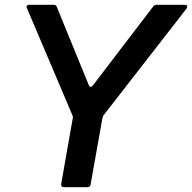

<svg xmlns="http://www.w3.org/2000/svg" viewBox="-20 -783 803 803"><path d="M359 -12Q358 0 345 0H247Q241 0 238 -4Q235 -8 236 -14L284 -287Q285 -289 285 -292Q285 -297 282 -303L93 -748Q91 -752 91 -754Q91 -763 103 -763H204Q215 -763 218 -753L351 -428Q354 -420 359 -420Q364 -420 368 -425L620 -755Q625 -763 636 -763H752Q763 -763 763 -755Q763 -752 760 -747L414 -302Q410 -298 408 -287Z"/></svg>

Font: Open Sauce Two Medium Italic
Style: Regular
Weight: 500
Italic angle: -10°
Designer: Alfredo Marco Pradil
Foundry: Creative Sauce Fz LLC
Version: Version 1.477